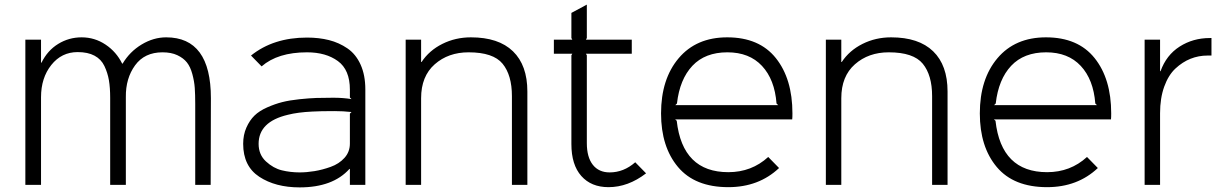

<svg xmlns="http://www.w3.org/2000/svg" viewBox="-20 -802 5296 833"><path d="M895 -376 894 0H827V-351Q827 -392 825 -420.5Q823 -449 814.5 -480.5Q806 -512 791 -531Q776 -550 749.5 -562.5Q723 -575 685 -575Q607 -575 566 -518.5Q525 -462 526 -381V0H458V-377Q458 -422 452.5 -454Q447 -486 433 -515.5Q419 -545 390 -560.5Q361 -576 317 -576Q247 -576 202.5 -520Q158 -464 158 -380V0H90V-630H158V-530H160Q186 -583 232.5 -611.5Q279 -640 334 -640Q391 -640 438 -608.5Q485 -577 510 -526H512Q543 -578 594.5 -609Q646 -640 701 -640Q895 -640 895 -376Z M1498 -309 1505 -316Q1469 -320 1431 -320Q1370 -320 1335 -318Q1272 -315 1229 -304Q1102 -274 1102 -178Q1102 -131 1134 -101.5Q1166 -72 1203 -63Q1240 -54 1280 -54Q1310 -54 1344 -59.5Q1378 -65 1414.5 -78Q1451 -91 1474.5 -117Q1498 -143 1498 -179ZM1565 -414V0H1498V-69H1496Q1424 11 1280 11Q1175 11 1105 -35Q1035 -81 1035 -178Q1035 -217 1049 -248.5Q1063 -280 1084 -300.5Q1105 -321 1139 -336Q1173 -351 1204.5 -359Q1236 -367 1279 -371.5Q1322 -376 1353 -377Q1384 -378 1426 -378Q1469 -378 1505 -372L1498 -379V-413Q1498 -499 1446 -537Q1394 -575 1312 -575Q1185 -575 1115 -514L1069 -561Q1166 -639 1312 -639Q1364 -639 1407.5 -628Q1451 -617 1487.5 -592Q1524 -567 1544.5 -521.5Q1565 -476 1565 -414Z M2268 -405V0H2201V-385Q2201 -476 2160.5 -525.5Q2120 -575 2013 -575Q1925 -575 1866 -523Q1807 -471 1807 -376V0H1740V-630H1807V-533H1809Q1842 -583 1899 -611.5Q1956 -640 2023 -640Q2143 -640 2205.5 -579.5Q2268 -519 2268 -405Z M2736 -98 2783 -50Q2705 10 2620 10Q2545 10 2502 -38.5Q2459 -87 2459 -177V-562L2463 -569H2383V-630H2463L2459 -637V-746L2526 -782V-637L2522 -630H2721V-569H2522L2526 -562V-181Q2526 -120 2552 -87Q2578 -54 2625 -54Q2686 -54 2736 -98Z M2910 -346H3356L3349 -353Q3341 -457 3286 -516Q3231 -575 3136 -575Q3039 -575 2984 -516.5Q2929 -458 2917 -353ZM3418 -310Q3418 -292 3417 -284H2909L2916 -278Q2941 -55 3140 -55Q3241 -55 3313 -121L3360 -73Q3272 10 3140 10Q2995 10 2921.5 -77.5Q2848 -165 2848 -310Q2848 -459 2924.5 -549.5Q3001 -640 3135 -640Q3274 -640 3346 -550Q3418 -460 3418 -310Z M4091 -405V0H4024V-385Q4024 -476 3983.5 -525.5Q3943 -575 3836 -575Q3748 -575 3689 -523Q3630 -471 3630 -376V0H3563V-630H3630V-533H3632Q3665 -583 3722 -611.5Q3779 -640 3846 -640Q3966 -640 4028.5 -579.5Q4091 -519 4091 -405Z M4293 -346H4739L4732 -353Q4724 -457 4669 -516Q4614 -575 4519 -575Q4422 -575 4367 -516.5Q4312 -458 4300 -353ZM4801 -310Q4801 -292 4800 -284H4292L4299 -278Q4324 -55 4523 -55Q4624 -55 4696 -121L4743 -73Q4655 10 4523 10Q4378 10 4304.5 -77.5Q4231 -165 4231 -310Q4231 -459 4307.5 -549.5Q4384 -640 4518 -640Q4657 -640 4729 -550Q4801 -460 4801 -310Z M5236 -637V-561H5219Q5180 -561 5145 -547Q5110 -533 5079.5 -504.5Q5049 -476 5031 -426Q5013 -376 5013 -311V0H4946V-630H5013V-493H5015Q5040 -563 5098 -600Q5156 -637 5229 -637Z"/></svg>

Font: Sinkin Sans 300 Light
Style: Regular
Weight: 300
Designer: Keith Bates
Foundry: K-Type
Version: Sinkin Sans (version 1.0)  by Keith Bates   •   © 2014   www